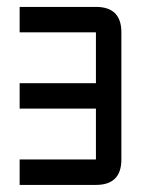

<svg xmlns="http://www.w3.org/2000/svg" viewBox="-20 -618 406 553"><path d="M329.6 -524.9V-158.7Q329.6 -85.4 256.3 -85.4H36.6V-158.7H256.3V-305.2H36.6V-378.4H256.3V-524.9H36.6V-598.1H256.3Q329.6 -598.1 329.6 -524.9Z"/></svg>

Font: BabelStone Khitan Seal Glyphs
Style: Regular
Weight: 400
Designer: Andrew West
Foundry: BabelStone
Version: Version 1.004